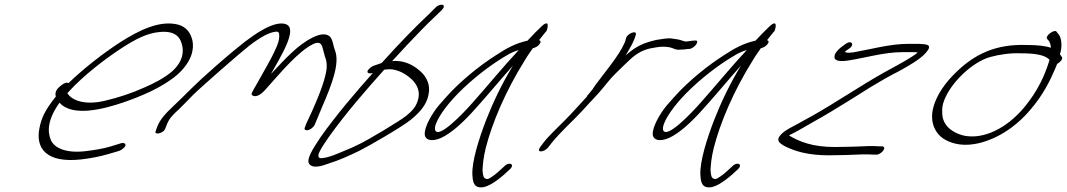

<svg xmlns="http://www.w3.org/2000/svg" viewBox="-20 -662 4623 832"><path d="M239 -287C218 -270 219 -253 222 -243L219 -240C174 -183 159 -149 151 -107C133 -19 181 45 330 29C374 24 414 16 448 6L496 -8C502 -10 508 -14 513 -18C533 -34 522 -45 507 -42L458 -27C428 -18 392 -12 351 -7C267 3 215 -20 200 -56C185 -93 186 -145 238 -217C295 -153 431 -190 514 -218C592 -245 682 -282 748 -338C814 -397 821 -452 814 -486C807 -516 791 -544 753 -555C674 -576 584 -532 501 -479C431 -434 343 -366 277 -302C266 -308 249 -296 239 -287ZM272 -258 279 -266C343 -336 438 -409 511 -456C567 -492 617 -518 669 -523C744 -531 763 -497 770 -462C775 -437 774 -396 725 -352C692 -324 646 -300 606 -283C551 -258 493 -239 433 -225C347 -205 291 -227 272 -258Z M661 -112 655 -95C644 -74 692 -84 697 -107L704 -125C714 -149 729 -165 756 -189C773 -206 793 -226 815 -249C851 -285 1023 -435 1059 -463C1083 -482 1105 -496 1121 -505C1136 -514 1150 -519 1161 -522C1191 -530 1190 -520 1190 -503C1190 -490 1185 -472 1174 -449C1156 -407 1120 -348 1096 -304C1084 -283 1075 -268 1072 -261C1068 -253 1071 -248 1080 -246C1103 -241 1125 -267 1149 -295C1202 -354 1273 -439 1337 -471C1373 -488 1376 -461 1380 -447L1388 -417C1397 -395 1399 -370 1390 -336C1378 -282 1339 -192 1308 -128L1301 -110C1299 -105 1299 -102 1302 -100C1311 -92 1334 -104 1343 -120L1351 -139C1356 -151 1364 -171 1376 -199C1418 -296 1453 -386 1432 -443C1424 -462 1424 -481 1414 -498C1403 -516 1374 -520 1334 -499C1269 -467 1213 -404 1154 -341C1196 -417 1273 -538 1219 -557C1191 -568 1147 -550 1115 -531C1093 -519 1069 -502 1041 -481C1014 -460 970 -424 911 -372C818 -291 797 -264 730 -201C697 -170 673 -144 661 -112Z M1583 -367C1560 -347 1578 -340 1596 -346C1521 -262 1439 -166 1370 -69C1335 -16 1302 33 1323 52C1339 67 1372 59 1406 46C1448 33 1493 13 1538 -9C1580 -30 1722 -112 1760 -143C1794 -171 1829 -205 1837 -253C1846 -293 1829 -328 1804 -351C1781 -372 1747 -396 1698 -398C1692 -398 1686 -398 1679 -397C1722 -444 1766 -491 1807 -533C1827 -553 1845 -572 1865 -590L1894 -618C1898 -623 1902 -627 1903 -632C1907 -646 1881 -644 1868 -630L1840 -602C1771 -537 1707 -470 1642 -398C1639 -395 1634 -388 1631 -388L1599 -377C1593 -375 1588 -372 1583 -367ZM1406 -70C1480 -173 1565 -271 1645 -360C1653 -361 1663 -362 1672 -362C1689 -361 1704 -356 1720 -349C1763 -327 1804 -289 1793 -236C1785 -200 1766 -181 1740 -160C1712 -137 1572 -54 1538 -38C1514 -26 1492 -16 1471 -8C1440 5 1407 20 1378 23C1333 30 1382 -34 1406 -70Z M1859 -175C1833 -136 1817 -96 1821 -75C1827 -51 1862 -46 1908 -73C1958 -102 2010 -156 2057 -210C2106 -265 2154 -323 2203 -378C2153 -296 2117 -219 2087 -143C2055 -60 2024 38 2027 96C2028 124 2034 141 2048 147C2082 161 2130 124 2165 94L2189 72C2214 49 2185 37 2165 59L2142 80C2128 93 2114 103 2102 110C2096 114 2089 115 2084 112C2075 109 2072 96 2071 75C2072 51 2075 19 2085 -21C2112 -127 2169 -265 2255 -402C2266 -421 2279 -438 2289 -453C2299 -455 2311 -461 2318 -471C2325 -480 2324 -485 2316 -488C2329 -505 2340 -518 2349 -529C2359 -559 2353 -572 2328 -549C2316 -538 2282 -504 2266 -486C2265 -485 2263 -485 2262 -485C2212 -473 2177 -454 2128 -422C2059 -378 1975 -311 1912 -240C1890 -216 1871 -194 1859 -175ZM1943 -234C2001 -298 2077 -359 2140 -400C2172 -420 2197 -437 2228 -445C2162 -375 2094 -291 2027 -216C1989 -173 1878 -55 1865 -100C1861 -128 1899 -185 1943 -234Z M2321 -25C2314 -15 2313 -6 2323 -6C2335 -6 2345 -12 2355 -23L2370 -42C2409 -91 2463 -138 2508 -187C2536 -219 2569 -251 2593 -281C2611 -303 2630 -327 2649 -345C2669 -365 2689 -384 2709 -403C2741 -433 2771 -448 2807 -454L2825 -457C2846 -461 2866 -460 2882 -457C2898 -454 2907 -444 2929 -447C2938 -447 2953 -448 2961 -450H2968C2993 -454 3016 -491 2990 -486H2984C2973 -484 2964 -484 2953 -482C2949 -482 2947 -483 2943 -484L2930 -488C2924 -490 2919 -491 2912 -492L2892 -495C2871 -498 2845 -492 2824 -489L2800 -483C2791 -480 2780 -477 2770 -473C2740 -461 2719 -446 2691 -422C2713 -457 2729 -487 2735 -511C2742 -534 2698 -517 2693 -497C2690 -488 2691 -485 2685 -473C2659 -416 2596 -343 2559 -292L2547 -274C2541 -266 2533 -257 2526 -249C2524 -247 2523 -245 2523 -243C2491 -209 2461 -174 2428 -141C2397 -109 2360 -76 2336 -45Z M2847 -175C2821 -136 2805 -96 2809 -75C2815 -51 2850 -46 2896 -73C2946 -102 2998 -156 3045 -210C3094 -265 3142 -323 3191 -378C3141 -296 3105 -219 3075 -143C3043 -60 3012 38 3015 96C3016 124 3022 141 3036 147C3070 161 3118 124 3153 94L3177 72C3202 49 3173 37 3153 59L3130 80C3116 93 3102 103 3090 110C3084 114 3077 115 3072 112C3063 109 3060 96 3059 75C3060 51 3063 19 3073 -21C3100 -127 3157 -265 3243 -402C3254 -421 3267 -438 3277 -453C3287 -455 3299 -461 3306 -471C3313 -480 3312 -485 3304 -488C3317 -505 3328 -518 3337 -529C3347 -559 3341 -572 3316 -549C3304 -538 3270 -504 3254 -486C3253 -485 3251 -485 3250 -485C3200 -473 3165 -454 3116 -422C3047 -378 2963 -311 2900 -240C2878 -216 2859 -194 2847 -175ZM2931 -234C2989 -298 3065 -359 3128 -400C3160 -420 3185 -437 3216 -445C3150 -375 3082 -291 3015 -216C2977 -173 2866 -55 2853 -100C2849 -128 2887 -185 2931 -234Z M3596 -417C3594 -398 3619 -394 3657 -400C3733 -412 3812 -436 3890 -436H3936C3945 -436 3951 -436 3956 -435C3952 -430 3943 -423 3931 -416C3914 -405 3895 -394 3875 -383L3813 -349C3711 -292 3601 -217 3498 -159C3475 -146 3453 -135 3438 -126C3411 -111 3386 -101 3364 -79C3339 -52 3361 -41 3376 -31C3422 -7 3480 11 3571 11C3620 11 3674 9 3718 7C3740 7 3754 7 3763 8H3776C3785 10 3801 0 3807 -9C3815 -20 3812 -26 3804 -28H3790C3781 -29 3767 -29 3744 -29C3700 -27 3646 -25 3597 -25C3501 -25 3444 -48 3399 -75L3404 -78C3435 -93 3466 -112 3503 -133C3554 -161 3616 -199 3669 -232L3750 -283C3798 -312 3833 -332 3880 -356C3914 -375 3965 -403 3992 -433C4024 -470 3996 -470 3962 -472H3915C3836 -472 3753 -448 3677 -435C3663 -433 3652 -433 3646 -435C3643 -435 3643 -436 3641 -437C3645 -442 3654 -447 3659 -451C3684 -466 3672 -491 3645 -472C3625 -459 3596 -436 3596 -417Z M4122 -348C4045 -273 4018 -202 4019 -155C4019 -118 4037 -82 4067 -62C4094 -44 4140 -27 4204 -38C4290 -53 4379 -107 4447 -189C4499 -249 4531 -314 4551 -361L4561 -385C4575 -393 4586 -406 4582 -414L4573 -427C4585 -462 4580 -503 4564 -517L4559 -524C4551 -538 4508 -507 4517 -494C4525 -485 4530 -481 4533 -463C4534 -461 4533 -458 4534 -455C4507 -464 4472 -467 4430 -467C4297 -472 4205 -429 4122 -348ZM4071 -226C4101 -306 4195 -394 4271 -415C4311 -426 4360 -433 4403 -431C4463 -431 4507 -425 4528 -403L4525 -393C4508 -339 4479 -269 4416 -194C4343 -108 4245 -57 4158 -74C4097 -89 4061 -126 4063 -177C4062 -192 4064 -208 4071 -226Z"/></svg>

Font: Stray Cat
Style: UltObl
Weight: 400
Version: Version 1.0